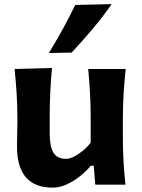

<svg xmlns="http://www.w3.org/2000/svg" viewBox="-20 -880 676 915"><path d="M231.4 14.2Q61 14.2 61 -181.6Q61 -217.8 62 -245.1Q63 -272.5 63 -301.3Q63 -377.4 59.3 -434.8Q55.7 -492.2 49.3 -551.3L228 -556.2Q222.2 -497.1 219.5 -439.9Q216.8 -382.8 216.8 -320.3V-243.7Q216.8 -183.1 234.1 -153.1Q251.5 -123 295.9 -123Q311.5 -123 332.8 -133.8Q354 -144.5 375.5 -162.1Q397 -179.7 412.1 -200.7V-320.3Q412.1 -382.8 408.9 -437.5Q405.8 -492.2 400.4 -551.3H579.1Q572.8 -492.2 569.1 -434.8Q565.4 -377.4 565.4 -301.3V-239.7Q565.4 -170.9 568.4 -115.2Q571.3 -59.6 578.1 0H434.1L426.8 -90.3H412.6Q390.6 -63.5 360.4 -39.6Q330.1 -15.6 296.9 -0.7Q263.7 14.2 231.4 14.2ZM212.9 -627.4Q248 -685.1 279.5 -741.9Q311 -798.8 338.4 -856.4L512.2 -860.4Q470.7 -800.8 422.1 -742.9Q373.5 -685.1 321.3 -629.4Z"/></svg>

Font: Pinar-DS3-FD Bold
Style: Regular
Weight: 700
Designer: Amin Abedi
Version: Version 3.000